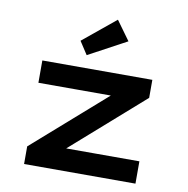

<svg xmlns="http://www.w3.org/2000/svg" viewBox="-86 -881 947 966"><g transform="rotate(10 387.0 -398.5)"><path d="M100 0V-90L512 -452L529 -415H100V-529H662V-437L261 -84L241 -114H669V0ZM315 -594 272 -660 439 -797 510 -699Z"/></g></svg>

Font: Lexend Zetta SemiBold
Style: Regular
Weight: 600
Designer: Bonnie Shaver-Troup, Thomas Jockin
Foundry: Lexend
Version: Version 1.007